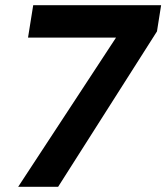

<svg xmlns="http://www.w3.org/2000/svg" viewBox="-20 -720 641 740"><path d="M50 0 435 -587 585 -599 204 0ZM88 -575 108 -700H601L585 -599L442 -575Z"/></svg>

Font: Figtree
Style: Bold Italic
Weight: 700
Italic angle: -9.5°
Foundry: Erik Kennedy
Version: Version 2.001;gftools[0.9.30]